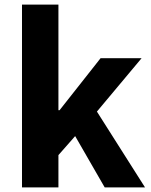

<svg xmlns="http://www.w3.org/2000/svg" viewBox="-20 -818 659 838"><path d="M76 0V-798H235V-337H240L419 -564H598L403 -331L613 0H437L308 -224L235 -141V0Z"/></svg>

Font: Noto Sans TC ExtraBold
Style: Regular
Weight: 800
Designer: Ryoko NISHIZUKA  (kana, bopomofo & ideographs); Paul D. Hunt (Latin, Greek & Cyrillic); Sandoll Communications , Soo-you
Foundry: Adobe
Version: Version 2.004-H2;hotconv 1.0.118;makeotfexe 2.5.65603